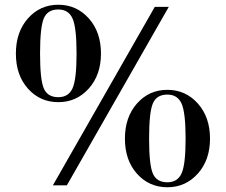

<svg xmlns="http://www.w3.org/2000/svg" viewBox="-20 -782 953 810"><path d="M633 -753H692L262 0H203ZM406 -556Q406 -466 354.5 -408.5Q303 -351 226 -351Q149 -351 98 -408Q47 -465 47 -556Q47 -647 98 -704.5Q149 -762 226 -762Q303 -762 354.5 -704.5Q406 -647 406 -556ZM149 -556Q149 -445 165 -408.5Q181 -372 226 -372Q269 -372 286 -409.5Q303 -447 303 -556Q303 -666 286 -704Q269 -742 226 -742Q181 -742 165 -705Q149 -668 149 -556ZM866 -197Q866 -107 814.5 -49.5Q763 8 686 8Q609 8 558 -49Q507 -106 507 -197Q507 -288 558 -345.5Q609 -403 686 -403Q763 -403 814.5 -345.5Q866 -288 866 -197ZM609 -197Q609 -86 625 -49.5Q641 -13 686 -13Q729 -13 746 -50.5Q763 -88 763 -197Q763 -307 746 -345Q729 -383 686 -383Q641 -383 625 -346Q609 -309 609 -197Z"/></svg>

Font: Libre Bodoni
Style: Regular
Weight: 400
Designer: Pablo Impallari, Rodrigo Fuenzalida
Foundry: Pablo Impallari, Rodrigo Fuenzalida
Version: Version 1.001